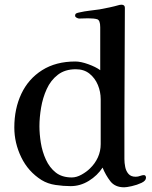

<svg xmlns="http://www.w3.org/2000/svg" viewBox="-20 -796 646 818"><path d="M409 -373Q409 -405 397 -434Q385 -463 361.5 -482Q338 -501 303 -501Q257 -501 226.5 -477.5Q196 -454 179 -416.5Q162 -379 155 -337Q148 -295 148 -258Q148 -225 154 -187.5Q160 -150 175.5 -116Q191 -82 217.5 -61Q244 -40 286 -40Q306 -40 327.5 -52Q349 -64 363 -78Q385 -99 397 -125.5Q409 -152 409 -182ZM602 -39Q602 -26 583 -17Q564 -8 541.5 -3Q519 2 509 2Q470 2 450 -24Q430 -50 417 -82Q395 -48 358.5 -25.5Q322 -3 281 -3Q250 -3 216.5 -8Q183 -13 157 -29Q100 -65 70.5 -126Q41 -187 41 -253Q41 -333 71 -396.5Q101 -460 159.5 -497Q218 -534 301 -534Q324 -534 356 -522.5Q388 -511 407 -497V-680Q407 -710 394 -714Q381 -718 355 -718Q345 -718 336 -717.5Q327 -717 317 -717Q313 -717 306.5 -720.5Q300 -724 300 -729Q300 -737 306 -739.5Q312 -742 318 -743Q340 -748 361.5 -750.5Q383 -753 404 -756Q426 -760 447 -764.5Q468 -769 489 -775Q492 -776 497 -776Q512 -776 512 -763Q512 -644 511 -524.5Q510 -405 510 -286V-118Q510 -102 513.5 -84.5Q517 -67 527.5 -55Q538 -43 558 -43Q568 -43 577 -46.5Q586 -50 593 -50Q598 -50 600 -46.5Q602 -43 602 -39Z"/></svg>

Font: Kaisei Decol Medium
Style: Regular
Weight: 500
Designer: Font-Kai, 金井和夫
Foundry: KAZUO KANAI
Version: Version 5.003